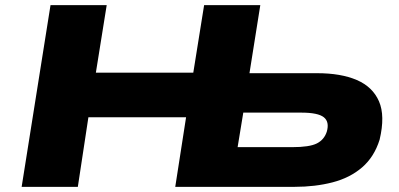

<svg xmlns="http://www.w3.org/2000/svg" viewBox="-20 -725 1549 745"><path d="M64 0 176 -705H394L352 -443H730L772 -705H990L948 -441H1210Q1303 -441 1364.5 -414.5Q1426 -388 1450.5 -332Q1475 -276 1453 -183Q1432 -116 1385 -75.5Q1338 -35 1270.5 -17.5Q1203 0 1123 0H660L702 -270H323L282 0ZM902 -154H1113Q1181 -154 1209.5 -168.5Q1238 -183 1248 -214Q1259 -252 1236.5 -270Q1214 -288 1149 -288H924Z"/></svg>

Font: Nunito Sans 7pt Expanded Black
Style: Italic
Weight: 900
Width: 7
Italic angle: -9°
Designer: Vernon Adams
Foundry: Vernon Adams
Version: Version 3.101;gftools[0.9.27]